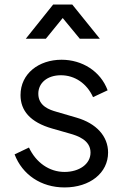

<svg xmlns="http://www.w3.org/2000/svg" viewBox="-20 -810 549 842"><path d="M263 12C375 12 454 -52 454 -141C454 -213 402 -269 316 -294L227 -320C199 -328 148 -344 148 -399C148 -446 187 -480 247 -480C308 -480 361 -444 388 -384L452 -414C421 -498 340 -548 250 -548C150 -548 70 -487 70 -393C70 -326 111 -274 210 -246L287 -224C319 -215 377 -196 377 -141C377 -90 327 -56 263 -56C196 -56 138 -97 107 -163L44 -133C78 -44 160 12 263 12ZM93 -640H181L255 -731L330 -640H418L297 -790H213Z"/></svg>

Font: Mluvka
Style: Regular
Weight: 400
Designer: Modified by Jiří Krblich, Original typeface by Gumpita Rahayu
Foundry: Gumpita Rahayu & Jiří Krblich
Version: Version 2.000;Glyphs 3.1.1 (3134)